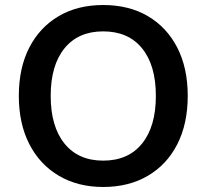

<svg xmlns="http://www.w3.org/2000/svg" viewBox="-20 -735 822 765"><path d="M391 10Q290 10 214 -35Q138 -80 96.5 -161.5Q55 -243 55 -353Q55 -464 96.5 -545Q138 -626 213.5 -670.5Q289 -715 391 -715Q494 -715 569.5 -670.5Q645 -626 686.5 -545Q728 -464 728 -353Q728 -242 686.5 -160.5Q645 -79 569 -34.5Q493 10 391 10ZM391 -95Q491 -95 546 -163Q601 -231 601 -353Q601 -475 546 -542.5Q491 -610 391 -610Q292 -610 237 -542.5Q182 -475 182 -353Q182 -231 237 -163Q292 -95 391 -95Z"/></svg>

Font: Chiron GoRound TC M
Style: Regular
Weight: 500
Designer: Ryoko NISHIZUKA 西塚涼子 (kana, bopomofo & ideographs); Paul D. Hunt (Latin, Greek & Cyrillic); Sandoll Communications 산돌커뮤니
Foundry: Adobe
Version: Version 1.000;hotconv 1.1.1;makeotfexe 2.6.0